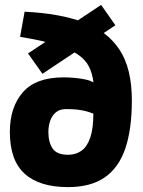

<svg xmlns="http://www.w3.org/2000/svg" viewBox="-20 -756 586 785"><path d="M258.1 9Q141.4 9 80.9 -45.7Q20.3 -100.3 20.3 -216.6Q20.3 -317.6 73.3 -378.6Q126.3 -439.7 240.5 -439.7Q260.5 -439.7 284.2 -437.6Q307.8 -435.5 328.8 -431.1Q349.8 -426.7 362.2 -419Q357.7 -456.3 343.2 -484.6Q328.8 -512.8 296.4 -534.6Q264 -556.4 207.5 -573.6Q151.1 -590.9 62.1 -605.3L80.6 -708.1Q222 -701.4 319.7 -665.7Q417.4 -630 468.3 -553.4Q519.1 -476.9 519.1 -345.9Q519.1 -227.6 492.3 -148.8Q465.5 -70.1 408.1 -30.6Q350.7 9 258.1 9ZM258.1 -123.2Q290.2 -123.2 313.5 -140Q336.8 -156.9 349.2 -194Q361.7 -231.1 361.7 -291.4Q345 -298 328.2 -302.2Q311.4 -306.4 292.7 -308.2Q273.9 -310 249.1 -310Q223.4 -310 207.4 -295.9Q191.5 -281.7 184.6 -260.2Q177.8 -238.7 177.8 -216.6Q177.8 -174.6 195.1 -148.9Q212.5 -123.2 258.1 -123.2ZM153.6 -454.3 94.6 -537.5 393.4 -735.9 451.8 -652.7Z"/></svg>

Font: TitilliumWeb ExtraLight
Style: Regular
Weight: 400
Designer: Mohamed Gaber, Accademia di Belle Arti di Urbino and others
Foundry: Kief Type Foundry, Accademia di Belle Arti di Urbino and others
Version: Version 3.000; ttfautohint (v1.8.2)